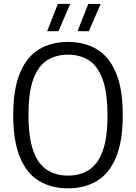

<svg xmlns="http://www.w3.org/2000/svg" viewBox="-20 -966 704 994"><path d="M332 9Q246.5 9 182.8 -29Q119 -67 83.8 -150.5Q48.5 -234 48.5 -370Q48.5 -506 83.8 -589.5Q119 -673 182.8 -711Q246.5 -749 332 -749Q417.5 -749 481.2 -711Q545 -673 580.2 -589.5Q615.5 -506 615.5 -370Q615.5 -234 580.2 -150.5Q545 -67 481.2 -29Q417.5 9 332 9ZM332 -57Q394 -57 440 -86Q486 -115 511.2 -183Q536.5 -251 536.5 -367.5Q536.5 -486.5 511.2 -555.5Q486 -624.5 440 -653.8Q394 -683 332 -683Q270 -683 224 -654Q178 -625 152.8 -557.2Q127.5 -489.5 127.5 -372.5Q127.5 -253 152.8 -184Q178 -115 224 -86Q270 -57 332 -57ZM381.5 -804.5 437 -945.5H501L440 -804.5ZM224 -804.5 279.5 -945.5H343.5L282.5 -804.5Z"/></svg>

Font: Encode Sans Semi Condensed
Style: Regular
Weight: 400
Width: 4
Designer: Multiple Designers
Foundry: Impallari Type
Version: Version 3.000; ttfautohint (v1.8.3) -l 8 -r 50 -G 200 -x 14 